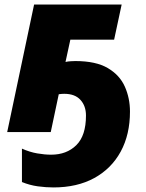

<svg xmlns="http://www.w3.org/2000/svg" viewBox="-20 -573 634 833"><path d="M211.9 240.2Q179.2 240.2 144 235.4Q108.9 230.5 75.2 216.8V71.8Q108.9 86.9 141.4 92.5Q173.8 98.1 202.1 98.1Q269 98.1 311 56.9Q353 15.6 353 -71.8Q353 -113.3 329.1 -139.6Q305.2 -166 258.8 -166Q252.4 -166 246.1 -165.5Q239.7 -165 234.9 -164.1L200.2 0H11.2L127.9 -553.2H507.8L475.1 -400.9H285.2L264.2 -304.2Q273.9 -306.6 288.1 -307.4Q302.2 -308.1 307.1 -308.1Q396 -308.1 447.8 -277.6Q499.5 -247.1 521.7 -197Q543.9 -147 543.9 -88.9Q543.9 10.7 503.7 84.7Q463.4 158.7 388.9 199.5Q314.5 240.2 211.9 240.2Z"/></svg>

Font: Open Sans ExtraBold
Style: Italic
Weight: 800
Italic angle: -12°
Designer: Monotype Design Team
Foundry: Monotype Imaging Inc.
Version: Version 3.000; ttfautohint (v1.8.4)